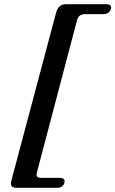

<svg xmlns="http://www.w3.org/2000/svg" viewBox="-20 -774 552 919"><path d="M349 -678.5 157 50Q152.5 65 158 71.2Q163.5 77.5 180.5 77.5H266Q294.5 77.5 288 102Q281 125 251.5 125H60.5Q40.5 125 35 116Q29.5 107 35 88L249.5 -717Q260.5 -754 297 -754H488Q517 -754 510.5 -730Q502.5 -706.5 474 -706.5H388.5Q356.5 -706.5 349 -678.5Z"/></svg>

Font: Fraunces 9pt S000 SemiBold
Style: Italic
Weight: 600
Italic angle: -16°
Version: Version 1.000; ttfautohint (v1.8.3)